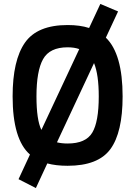

<svg xmlns="http://www.w3.org/2000/svg" viewBox="-20 -830 686 974"><path d="M323 11Q264 11 220 -1L162 124L74 79L132 -46Q44 -123 44 -341Q44 -524 106.5 -613.5Q169 -703 323 -703Q386 -703 432 -688L489 -810L579 -772L517 -639Q602 -557 602 -341Q602 -158 540 -73.5Q478 11 323 11ZM165 -341Q165 -222 190 -171L382 -581Q357 -590 323 -590Q232 -590 198.5 -530Q165 -470 165 -341ZM323 -102Q415 -102 448 -157Q481 -212 481 -341Q481 -451 457 -510L269 -108Q293 -102 323 -102Z"/></svg>

Font: TypoPRO Titillium Text
Style: 800 wt
Weight: 800
Designer: Accademia di Belle Arti di Urbino and others
Foundry: Accademia di Belle Arti di Urbino and others.
Version: Version 25.000